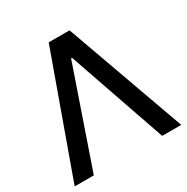

<svg xmlns="http://www.w3.org/2000/svg" viewBox="-165 -871 988 1014"><g transform="rotate(-30 328.5 -364.0)"><path d="M120.6 0H3.9L265.6 -727.5H392.6L653.8 0H537.6L331.5 -595.2H325.7Z"/></g></svg>

Font: Inter Tight Medium
Style: Regular
Weight: 500
Designer: Rasmus Andersson
Foundry: rsms
Version: Version 3.004; ttfautohint (v1.8.4.7-5d5b)